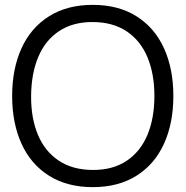

<svg xmlns="http://www.w3.org/2000/svg" viewBox="-20 -755 764 790"><path d="M30 -360Q30 -471.5 68.4 -556.2Q106.8 -640.8 181.5 -687.9Q256.2 -735 361.7 -735Q467.2 -735 541.8 -687.9Q616.5 -640.8 654.9 -556.2Q693.3 -471.5 693.3 -360Q693.3 -248.5 654.9 -163.8Q616.5 -79.2 541.8 -32.1Q467.2 15 361.7 15Q256.2 15 181.5 -32.1Q106.8 -79.2 68.4 -163.8Q30 -248.5 30 -360ZM615.3 -360Q615.3 -451.2 586.7 -519.6Q558 -588 501.2 -626Q444.5 -664 361.7 -664.3Q279.3 -664.7 222.5 -626.6Q165.7 -588.5 137.2 -520.1Q108.7 -451.7 108 -360Q107.3 -269.2 136 -200.6Q164.7 -132 221.8 -94Q278.8 -56 361.7 -55.7Q444.3 -55.3 501.2 -93.4Q558 -131.5 586.7 -200.1Q615.3 -268.7 615.3 -360Z"/></svg>

Font: Tap Sans
Style: Regular
Weight: 400
Designer: Tap Payments
Foundry: Tap Payments
Version: Version 1.001;Glyphs 3.1.2 (3151)